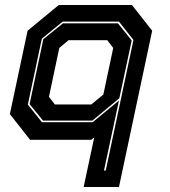

<svg xmlns="http://www.w3.org/2000/svg" viewBox="-20 -560 679 769"><path d="M456.5 189H315L357.5 -10L345.5 0H100.5L19.5 -103L90.5 -437L215.5 -540H508.5L589.5 -437ZM403.5 123 514.5 -400 456.5 -473.5H231L147.5 -405L91.5 -141L148 -70.5H351L456.5 -157.5L396.5 123ZM345.5 -141.5 394 -181.5 433.5 -368 409.5 -399H254.5L217.5 -368L176 -172L200 -141.5ZM350 -77H152L98.5 -143L153.5 -403L232 -466.5H452.5L507.5 -398L458 -166.5Z"/></svg>

Font: Tourney Thin ExtraBold
Style: Italic
Weight: 800
Italic angle: -12°
Version: Version 1.015